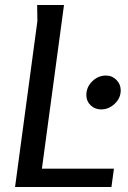

<svg xmlns="http://www.w3.org/2000/svg" viewBox="-20 -745 509 765"><path d="M235 -725 147 -73H434L424 0H40L129 -661L128 -725ZM461 -385Q461 -354 437 -331.5Q413 -309 383 -309Q358 -309 341 -325.5Q324 -342 324 -366Q324 -398 347.5 -421Q371 -444 402 -444Q427 -444 444 -426.5Q461 -409 461 -385Z"/></svg>

Font: Rosario Medium
Style: Italic
Weight: 500
Italic angle: -8.05°
Version: Version 1.201